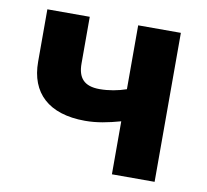

<svg xmlns="http://www.w3.org/2000/svg" viewBox="-64 -590 711 660"><g transform="rotate(10 291.5 -260.0)"><path d="M367 0H516V-520H367V-297C338 -287 306 -281 274 -281C220 -281 198 -307 198 -357V-520H50V-337C50 -229 116 -165 244 -165C285 -165 324 -173 367 -185Z"/></g></svg>

Font: Fixel Display Bold
Style: Bold
Weight: 700
Designer: AlfaBravo + MacPaw
Foundry: Kyrylo Tkachov, Marchela Mozhyna, Serhii Makarenko, Maria Weinstein, Zakhar Kryvoshyya
Version: Version 1.211